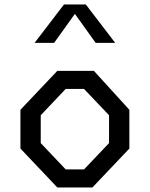

<svg xmlns="http://www.w3.org/2000/svg" viewBox="-20 -826 660 846"><path d="M70 -171.5V-342.2L232.5 -513.7H393.8L550 -342.2V-171.5L387.2 0H232.5ZM350.2 -79.5 460.5 -195.5V-318.2L350.2 -434.2H269.5L159.5 -318.2V-195.5L269.5 -79.5ZM261.8 -806.2H358.2L487.5 -637.2H401.5L295 -785.8H325L218.5 -637.2H132.5Z"/></svg>

Font: Monaspace Krypton Var ExLight
Style: Regular
Weight: 200
Designer: Riley Cran and the Lettermatic Team
Version: Version 1.200 (Monaspace Krypton Var)